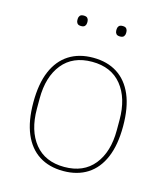

<svg xmlns="http://www.w3.org/2000/svg" viewBox="-106 -773 753 868"><g transform="rotate(15 270.0 -339.5)"><path d="M270 12Q204 12 157 -18Q110 -48 85 -107Q60 -166 60 -253Q60 -341 85 -399.5Q110 -458 157 -488Q204 -518 270 -518Q336 -518 383 -488Q430 -458 455 -399.5Q480 -341 480 -253Q480 -166 455 -107Q430 -48 383 -18Q336 12 270 12ZM270 -7Q360 -7 408.5 -67Q457 -127 457 -229V-277Q457 -379 408.5 -439Q360 -499 270 -499Q180 -499 131.5 -439Q83 -379 83 -277V-229Q83 -127 131.5 -67Q180 -7 270 -7ZM179 -642Q166 -642 161 -648.5Q156 -655 156 -663V-670Q156 -678 161 -684.5Q166 -691 179 -691Q192 -691 197 -684.5Q202 -678 202 -670V-663Q202 -655 197 -648.5Q192 -642 179 -642ZM361 -642Q348 -642 343 -648.5Q338 -655 338 -663V-670Q338 -678 343 -684.5Q348 -691 361 -691Q374 -691 379 -684.5Q384 -678 384 -670V-663Q384 -655 379 -648.5Q374 -642 361 -642Z"/></g></svg>

Font: IBM Plex Sans Thin
Style: Regular
Weight: 250
Designer: Mike Abbink, Paul van der Laan, Pieter van Rosmalen
Foundry: Bold Monday
Version: Version 3.201